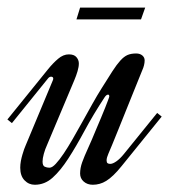

<svg xmlns="http://www.w3.org/2000/svg" viewBox="-77 -497 487 517"><path d="M49.8 -106.9Q44.4 -95.2 41 -82.8Q37.6 -70.3 37.6 -62Q37.6 -50.8 43.5 -48.1Q49.3 -45.4 56.2 -45.4Q63.5 -45.4 73.2 -55.9Q83 -66.4 94.5 -83.5Q106 -100.6 118.9 -123Q131.8 -145.5 145 -169.2Q158.2 -192.9 171.4 -216.6Q184.6 -240.2 197.3 -260.3Q214.4 -287.6 225.8 -305.4Q237.3 -323.2 247.1 -334Q256.8 -344.7 266.4 -348.9Q275.9 -353 289.6 -353Q299.8 -353 306.2 -347.7Q312.5 -342.3 312.5 -334.5Q312.5 -328.1 310.8 -321.3Q309.1 -314.5 306.6 -309.1Q304.7 -304.7 298.1 -288.1Q291.5 -271.5 282 -248.3Q272.5 -225.1 262 -198.7Q251.5 -172.4 241.9 -148.7Q232.4 -125 224.9 -106.9Q217.3 -88.9 214.8 -83Q212.9 -78.6 211.4 -73.7Q210 -68.8 210 -65.4Q210 -59.6 212.6 -57.6Q215.3 -55.7 219.7 -55.7Q226.6 -55.7 236.3 -62.5Q246.1 -69.3 256.8 -82.5L346.2 -192.9L358.4 -183.1L250.5 -49.8Q238.8 -35.2 228.5 -25.4Q218.3 -15.6 209.2 -10Q200.2 -4.4 191.2 -2Q182.1 0.5 172.9 0.5Q158.2 0.5 148.4 -8.1Q138.7 -16.6 138.7 -29.8Q138.7 -44.4 144.3 -60.1Q149.9 -75.7 160.6 -99.1Q164.6 -107.4 170.2 -120.8Q175.8 -134.3 182.1 -149.2Q188.5 -164.1 194.8 -179.2Q201.2 -194.3 206.1 -206.8Q210.9 -219.2 214.1 -227.5Q217.3 -235.8 217.3 -237.3Q217.3 -242.2 213.9 -242.2Q209.5 -242.2 204.6 -234.9Q173.8 -188 150.9 -145.3Q127.9 -102.5 106.9 -70.1Q85.9 -37.6 64.7 -18.6Q43.5 0.5 16.6 0.5Q0.5 0.5 -11 -11.5Q-22.5 -23.4 -22.5 -45.4Q-22.5 -54.2 -20.8 -63.5Q-19 -72.8 -16.6 -80.8Q-14.2 -88.9 -12 -95.2Q-9.8 -101.6 -8.3 -104.5L64.9 -279.8Q66.4 -283.2 66.4 -285.2Q66.4 -288.1 64.7 -289.3Q63 -290.5 60.5 -290.5Q55.7 -290.5 51.8 -285.2L-44.9 -165.5L-57.1 -175.3L52.7 -311Q65.4 -326.7 79.3 -338.6Q93.3 -350.6 108.4 -350.6Q122.6 -350.6 128.9 -343Q135.3 -335.4 135.3 -326.2Q135.3 -316.9 131.8 -305.2Q128.4 -293.5 123 -280.8ZM128.9 -444.8 138.7 -476.6H314L302.7 -444.8Z"/></svg>

Font: Dynalight
Style: Regular
Weight: 400
Version: Version 1.000